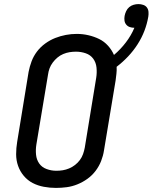

<svg xmlns="http://www.w3.org/2000/svg" viewBox="-20 -912 747 940"><path d="M254 8Q224 8 194.5 2.5Q165 -3 140 -16Q115 -29 96.5 -51Q78 -73 68.5 -100Q59 -127 59 -157Q59 -187 64 -217L120 -560Q125 -586 134.5 -611.5Q144 -637 161 -659.5Q178 -682 201.5 -699Q225 -716 250.5 -726Q276 -736 302.5 -741Q329 -746 356 -746Q385 -746 413 -739.5Q441 -733 465.5 -721Q490 -709 508.5 -688.5Q527 -668 538 -643Q570 -670 596 -704Q622 -738 638 -776Q638 -776 637.5 -776Q637 -776 637 -776Q626 -776 615.5 -779.5Q605 -783 598 -791.5Q591 -800 589.5 -811Q588 -822 590 -834Q592 -845 597.5 -857Q603 -869 612.5 -877Q622 -885 634 -888.5Q646 -892 658 -892Q670 -892 681.5 -888Q693 -884 699.5 -875Q706 -866 707 -854Q708 -842 706 -830Q700 -795 687 -761Q674 -727 653.5 -695Q633 -663 607 -635.5Q581 -608 551 -585Q552 -568 550 -551Q548 -534 546 -518L489 -175Q485 -149 475 -123.5Q465 -98 448 -75.5Q431 -53 408 -36.5Q385 -20 359 -9.5Q333 1 306.5 4.5Q280 8 254 8ZM255 -76Q255 -76 255.5 -76Q256 -76 256 -76Q272 -76 287.5 -78.5Q303 -81 318.5 -87.5Q334 -94 347.5 -104.5Q361 -115 371 -128.5Q381 -142 386.5 -157.5Q392 -173 395 -189L451 -531Q455 -556 452.5 -581Q450 -606 436.5 -624.5Q423 -643 400 -651Q377 -659 352 -659Q336 -659 320.5 -656.5Q305 -654 289.5 -647.5Q274 -641 261 -630Q248 -619 238 -605.5Q228 -592 222.5 -577Q217 -562 215 -546L158 -204Q154 -179 156.5 -154.5Q159 -130 172 -111.5Q185 -93 208 -84.5Q231 -76 255 -76Z"/></svg>

Font: Iosevka Slab MdExObl
Style: Regular
Weight: 500
Width: 7
Italic angle: -9°
Monospace: yes
Designer: Belleve Invis
Foundry: Belleve Invis
Version: Version 11.1.1; ttfautohint (v1.8.3)